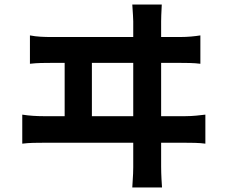

<svg xmlns="http://www.w3.org/2000/svg" viewBox="-20 -775 996 846"><path d="M78.1 -142C110.1 -146 142.8 -146 171.9 -146H567.1V-38C567.1 -29.1 566.8 -1.8 562.9 51.1H693.9C690 -3.9 690 -33 690 -40.1V-146H796.2C818.2 -146 858 -146 884.9 -142V-269.9C860.1 -267 830.3 -263.1 796.2 -263.1H690V-497.9H774.1C795.1 -497.9 835.9 -497.9 862.9 -494V-619C838.1 -615.1 808.2 -611.9 774.1 -611.9H690V-681.1C690 -693.2 690.7 -715.9 692.8 -755H562.9C565.7 -710.9 567.1 -694.2 567.1 -681.1V-611.9H206C176.8 -611.9 141.7 -612.9 111.9 -619V-494C143.8 -497.9 177.9 -497.9 206 -497.9H264.9V-263.1H171.9C142.8 -263.1 109 -264.9 78.1 -269.9ZM384.9 -263.1V-497.9H567.1V-263.1Z"/></svg>

Font: Karasuma Gothic
Style: Bold
Weight: 700
Designer: Rasmus Andersson / Ryoko Nishizuka
Foundry: Genbu
Version: Version 1.00